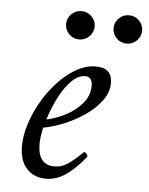

<svg xmlns="http://www.w3.org/2000/svg" viewBox="-48 -655 551 709"><g transform="rotate(5 227.5 -301.0)"><path d="M148 13Q104 13 77 -16Q50 -45 50 -100Q50 -138 63.5 -181Q77 -224 101 -265.5Q125 -307 156.5 -341Q188 -375 224 -395.5Q260 -416 297 -416Q357 -416 357 -360Q357 -325 334 -294Q311 -263 274.5 -238Q238 -213 197.5 -196.5Q157 -180 122 -174Q118 -155 116 -140.5Q114 -126 114 -113Q114 -35 176 -35Q202 -35 224.5 -50Q247 -65 279 -96Q282 -100 289 -92.5Q296 -85 293 -80Q256 -34 221 -10.5Q186 13 148 13ZM131 -205Q169 -213 204.5 -232Q240 -251 263.5 -279.5Q287 -308 287 -343Q287 -377 260 -377Q239 -377 219 -360.5Q199 -344 182 -317.5Q165 -291 152 -261Q139 -231 131 -205ZM226 -510Q204 -510 188.5 -525.5Q173 -541 173 -563Q173 -584 188.5 -599.5Q204 -615 226 -615Q248 -615 263.5 -599.5Q279 -584 279 -563Q279 -541 263.5 -525.5Q248 -510 226 -510ZM402 -510Q380 -510 364.5 -525.5Q349 -541 349 -563Q349 -584 364.5 -599.5Q380 -615 402 -615Q424 -615 439.5 -599.5Q455 -584 455 -563Q455 -541 439.5 -525.5Q424 -510 402 -510Z"/></g></svg>

Font: Junicode
Style: Italic
Weight: 400
Italic angle: -11°
Designer: Peter S. Baker
Version: Version 2.100; ttfautohint (v1.8.4)